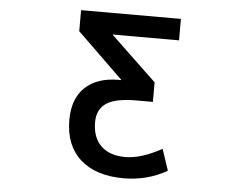

<svg xmlns="http://www.w3.org/2000/svg" viewBox="-52 -795 1104 870"><g transform="rotate(5 500.0 -360.0)"><path d="M736.3 -731.4V-633.8H433.6L642.6 -434.6V-345.7H568.4Q472.7 -345.7 431.2 -317.9Q389.6 -290 389.6 -231.4Q389.6 -162.1 428.7 -124Q467.8 -85.9 539.6 -85.9Q611.3 -85.9 705.1 -137.7L737.3 -41Q648.4 10.7 540 10.7Q413.1 10.7 342.8 -52.7Q272.5 -116.2 272.5 -231.4Q272.5 -328.1 327.1 -379.9Q381.8 -431.6 479.5 -431.6H492.2L282.2 -635.7V-731.4Z"/></g></svg>

Font: Gen Shin Gothic Monospace Medium
Style: Regular
Weight: 500
Designer: [Source Han Sans]
Ryoko NISHIZUKA  (kana & ideographs); Paul D. Hunt (Latin, Greek & Cyrillic); Wenlong ZHANG  (bopomofo
Version: Version 1.002.20150607